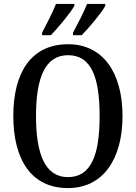

<svg xmlns="http://www.w3.org/2000/svg" viewBox="-20 -951 694 981"><path d="M353 -784V-771H397C437 -811 499 -886 518 -921V-931H425C407 -886 379 -833 353 -784ZM195 -784V-771H240C278 -811 341 -886 360 -921V-931H266C249 -886 220 -833 195 -784ZM327 10C506 10 606 -137 606 -358C606 -580 506 -725 328 -725C139 -725 48 -580 48 -359C48 -137 139 10 327 10ZM327 -46C211 -46 164 -162 164 -358C164 -555 211 -669 328 -669C447 -669 489 -555 489 -358C489 -162 447 -46 327 -46Z"/></svg>

Font: Noto Serif Devanagari Condensed Medium
Style: Regular
Weight: 500
Width: 3
Designer: Universal Thirst, Indian Type Foundry and the Monotype Design Team
Foundry: Monotype Imaging Inc.
Version: Version 2.004